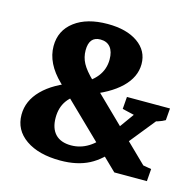

<svg xmlns="http://www.w3.org/2000/svg" viewBox="-80 -575 680 667"><g transform="rotate(15 259.5 -241.5)"><path d="M383.8 0 124.5 -251.5Q66.4 -307.6 66.4 -369.6Q66.4 -425.8 110.4 -459Q154.3 -492.2 229 -492.2Q296.9 -492.2 337.4 -463.9Q377.9 -435.5 377.9 -387.7Q377.9 -340.8 337.9 -302.2Q297.9 -263.7 223.6 -237.8L182.6 -267.1Q266.6 -304.2 266.6 -374.5Q266.6 -402.8 254.2 -418.2Q241.7 -433.6 218.3 -433.6Q177.7 -433.6 177.7 -384.3Q177.7 -359.4 189.2 -337.9Q200.7 -316.4 229 -289.1L494.6 -30.3L444.8 -54.7L504.4 -44.4L501 0ZM191.4 8.8Q113.3 8.8 66.9 -23.4Q20.5 -55.7 20.5 -110.8Q20.5 -160.6 59.8 -200.4Q99.1 -240.2 171.9 -264.6L212.9 -235.4Q174.8 -219.2 156.2 -193.6Q137.7 -168 137.7 -131.3Q137.7 -92.8 157.2 -72.3Q176.8 -51.8 213.9 -51.8Q247.1 -51.8 275.9 -69.6Q304.7 -87.4 335.9 -127.4L372.6 -84Q336.9 -35.2 294.2 -13.2Q251.5 8.8 191.4 8.8ZM372.6 -78.1 323.7 -107.9 410.6 -229 415.5 -206.5 355 -220.7 358.4 -264.6H513.2L509.8 -221.7Q499 -215.3 484.9 -210.9Q470.7 -206.5 456.5 -203.1L492.2 -226.6Z"/></g></svg>

Font: Markazi Text
Style: Regular
Weight: 400
Designer: Borna Izadpanah (Arabic designer), Fiona Ross (Arabic design director) and Florian Runge (Latin designer)
Foundry: Borna Izadpanah and Florian Runge
Version: Version 1.000